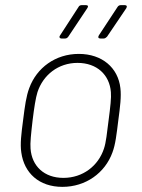

<svg xmlns="http://www.w3.org/2000/svg" viewBox="-20 -720 554 748"><path d="M219 -570H234C239 -570 243 -573 246 -577L320 -688C325 -695 323 -700 315 -700H298C294 -700 288 -698 286 -693L214 -582C209 -575 213 -570 219 -570ZM371 -570H384C389 -570 393 -573 397 -577L472 -688C476 -695 474 -700 466 -700H451C446 -700 441 -698 438 -693L365 -582C361 -575 363 -570 371 -570ZM223 8C314 8 389 -46 418 -126C430 -158 434 -196 441 -252C448 -304 453 -344 449 -377C440 -456 378 -510 287 -510C196 -510 123 -456 94 -377C82 -345 77 -308 70 -252C63 -199 58 -159 63 -126C74 -46 132 8 223 8ZM227 -27C152 -27 104 -73 99 -141C97 -162 101 -199 107 -251C113 -300 119 -339 126 -361C148 -428 207 -475 282 -475C358 -475 407 -428 412 -361C414 -340 410 -304 403 -251C397 -203 393 -164 385 -141C363 -74 303 -27 227 -27Z"/></svg>

Font: Barlow ExtraLight
Style: Italic
Weight: 275
Italic angle: -7°
Designer: Jeremy Tribby
Foundry: Tribby Type
Version: Version 1.422;hotconv 1.0.109;makeotfexe 2.5.65596